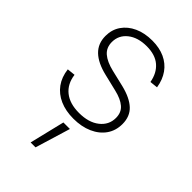

<svg xmlns="http://www.w3.org/2000/svg" viewBox="-233 -620 945 945"><g transform="rotate(45 239.0 -148.0)"><path d="M239.7 9.8Q186 9.8 145 -8.3Q104 -26.4 79.3 -60.3Q54.7 -94.2 48.8 -142.6L91.3 -147Q98.6 -90.8 136.7 -60.3Q174.8 -29.8 239.3 -29.8Q306.2 -29.8 345.9 -61Q385.7 -92.3 385.7 -141.1Q385.7 -179.2 360.4 -200.9Q335 -222.7 287.1 -233.9L199.7 -254.9Q132.3 -271 97.9 -304.2Q63.5 -337.4 63.5 -390.1Q63.5 -434.1 86.2 -467Q108.9 -500 149.4 -518.6Q189.9 -537.1 243.2 -537.1Q293 -537.1 330.6 -519.8Q368.2 -502.4 391.4 -469.7Q414.6 -437 421.9 -390.6L380.4 -386.2Q371.1 -439 336.9 -468.5Q302.7 -498 243.2 -498Q182.1 -498 144.5 -468.3Q106.9 -438.5 106.9 -391.1Q106.9 -352.5 133.3 -329.6Q159.7 -306.6 210.9 -294.4L297.4 -273.9Q362.8 -257.8 396.2 -226.6Q429.7 -195.3 429.7 -142.6Q429.7 -96.7 405.8 -62.5Q381.8 -28.3 338.9 -9.3Q295.9 9.8 239.7 9.8ZM173.8 241.2 218.3 57.6H263.7L208 241.2Z"/></g></svg>

Font: Inter 24pt ExtraLight
Style: Regular
Weight: 250
Designer: Rasmus Andersson
Foundry: rsms
Version: Version 4.001;git-66647c0bb